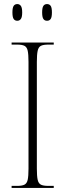

<svg xmlns="http://www.w3.org/2000/svg" viewBox="-20 -923 324 943"><path d="M37 0V-10H64Q88 -10 100 -16Q112 -22 116 -40Q120 -58 120 -95V-619Q120 -656 116 -674Q112 -692 100 -698Q88 -704 64 -704H37V-714H244V-704H218Q193 -704 181 -698Q169 -692 165 -673.5Q161 -655 161 -619V-95Q161 -58 165 -40Q169 -22 181 -16Q193 -10 218 -10H244V0ZM211 -821Q199 -821 193 -830Q187 -839 187 -862Q187 -885 193 -894Q199 -903 211 -903Q223 -903 229 -894Q235 -885 235 -862Q235 -839 229 -830Q223 -821 211 -821ZM65 -821Q53 -821 47 -830Q41 -839 41 -862Q41 -885 47 -894Q53 -903 65 -903Q76 -903 82.5 -894Q89 -885 89 -862Q89 -839 82.5 -830Q76 -821 65 -821Z"/></svg>

Font: Noto Serif Display Condensed ExtraLight
Style: Regular
Weight: 200
Width: 3
Designer: Monotype Design Team
Foundry: Monotype Imaging Inc.
Version: Version 2.009